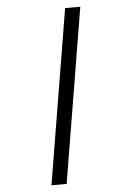

<svg xmlns="http://www.w3.org/2000/svg" viewBox="-63 -869 725 1058"><g transform="rotate(-5 300.0 -340.0)"><path d="M178 143 338 -823H422L262 143Z"/></g></svg>

Font: Iosevka Curly Extended
Style: Italic
Weight: 400
Width: 7
Italic angle: -9°
Monospace: yes
Designer: Belleve Invis
Foundry: Belleve Invis
Version: Version 11.1.0; ttfautohint (v1.8.3)